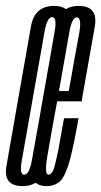

<svg xmlns="http://www.w3.org/2000/svg" viewBox="-44 -626 342 649"><path d="M32 3Q97 3 109 -64.5Q121 -132 151 -300.5Q180.5 -469 192.2 -537.5Q204 -606 139 -606Q73 -606 60.8 -537.5Q48.5 -469 19 -300.5Q-10.5 -132.5 -22.2 -64.8Q-34 3 32 3ZM37.5 -35.5Q21 -35.5 29.8 -84Q38.5 -132.5 68 -300.5Q98 -468.5 106.5 -518.2Q115 -568 132 -568Q149.5 -568 140.5 -518.5Q131.5 -469 102.5 -300.5Q72.5 -133 63.8 -84.2Q55 -35.5 37.5 -35.5ZM113 3 120 -35.5Q105 -35.5 116.5 -101Q127.5 -166 152.5 -302Q180.5 -461.5 190 -515Q199 -567.5 215.5 -567.5Q233 -567.5 224 -515Q214 -463.5 188.5 -318.5H149L142.5 -283.5H232.5Q234 -293 235 -301.5Q264 -466 276.5 -536.5Q288.5 -606 222 -606Q156.5 -606 143.5 -534Q131 -462 102.5 -302Q79.5 -168 64 -82Q48.5 3 113 3ZM120 -35.5 113 3Q144.5 3 162.5 -17Q179.5 -37 194 -92Q207.5 -146.5 221.5 -226.5H172.5Q162 -166.5 152.5 -116Q142 -65.5 136 -50Q128 -35.5 120 -35.5Z"/></svg>

Font: Anybody UltraCondensed Light
Style: Italic
Weight: 300
Width: 1
Italic angle: -10°
Version: Version 1.113;gftools[0.9.25]